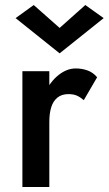

<svg xmlns="http://www.w3.org/2000/svg" viewBox="-20 -743 432 763"><path d="M176 -460H69V0H176ZM313 -345 366 -436Q350 -455 328 -463Q306 -471 281 -471Q246 -471 213.5 -445.5Q181 -420 160.5 -377.5Q140 -335 140 -280L176 -259Q176 -292 183.5 -316.5Q191 -341 208 -355Q225 -369 252 -369Q272 -369 285.5 -363Q299 -357 313 -345ZM217 -632 114 -723 42 -671 217 -531 392 -671 319 -723Z"/></svg>

Font: Jost Medium
Style: Regular
Weight: 500
Version: Version 3.710